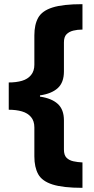

<svg xmlns="http://www.w3.org/2000/svg" viewBox="-20 -739 452 922"><path d="M376 163Q283 163 232.5 147Q182 131 163.5 97.5Q145 64 145 12V-127Q145 -158 129 -177Q113 -196 85.5 -204Q58 -212 22 -212V-343Q58 -343 85.5 -351Q113 -359 129 -378.5Q145 -398 145 -428V-569Q145 -621 163.5 -654Q182 -687 232 -703Q282 -719 376 -719V-597Q352 -597 332 -592Q312 -587 299.5 -574.5Q287 -562 287 -535V-396Q287 -343 257.5 -316Q228 -289 172 -281V-275Q228 -267 257.5 -240Q287 -213 287 -161V-21Q287 6 299.5 18.5Q312 31 332.5 35.5Q353 40 376 41Z"/></svg>

Font: Noto Sans Thai ExtraBold
Style: Regular
Weight: 800
Version: Version 2.001